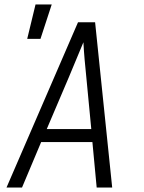

<svg xmlns="http://www.w3.org/2000/svg" viewBox="-20 -834 640 854"><path d="M9 0 327 -735H403L479 0H410L391 -202H163L78 0ZM386 -260 364 -490Q360 -529 356.5 -568Q353 -607 351 -646Q335 -607 318.5 -568Q302 -529 286 -490L188 -260ZM101 -661 138 -814H210L160 -661Z"/></svg>

Font: Iosevka Aile Light
Style: Italic
Weight: 300
Italic angle: -9°
Designer: Belleve Invis
Foundry: Belleve Invis
Version: Version 31.1.0; ttfautohint (v1.8.4)